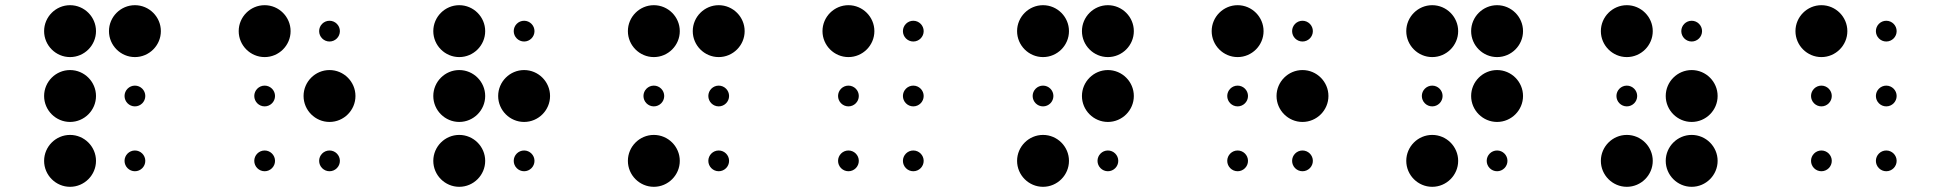

<svg xmlns="http://www.w3.org/2000/svg" viewBox="-20 -670 7540 740"><path d="M150 -550C150 -495 195 -450 250 -450C305 -450 350 -495 350 -550C350 -605 305 -650 250 -650C195 -650 150 -605 150 -550ZM150 -300C150 -245 195 -200 250 -200C305 -200 350 -245 350 -300C350 -355 305 -400 250 -400C195 -400 150 -355 150 -300ZM150 -50C150 5 195 50 250 50C305 50 350 5 350 -50C350 -105 305 -150 250 -150C195 -150 150 -105 150 -50ZM400 -550C400 -495 445 -450 500 -450C555 -450 600 -495 600 -550C600 -605 555 -650 500 -650C445 -650 400 -605 400 -550ZM460 -300C460 -278 478 -260 500 -260C522 -260 540 -278 540 -300C540 -322 522 -340 500 -340C478 -340 460 -322 460 -300ZM460 -50C460 -28 478 -10 500 -10C522 -10 540 -28 540 -50C540 -72 522 -90 500 -90C478 -90 460 -72 460 -50Z M900 -550C900 -495 945 -450 1000 -450C1055 -450 1100 -495 1100 -550C1100 -605 1055 -650 1000 -650C945 -650 900 -605 900 -550ZM960 -300C960 -278 978 -260 1000 -260C1022 -260 1040 -278 1040 -300C1040 -322 1022 -340 1000 -340C978 -340 960 -322 960 -300ZM960 -50C960 -28 978 -10 1000 -10C1022 -10 1040 -28 1040 -50C1040 -72 1022 -90 1000 -90C978 -90 960 -72 960 -50ZM1210 -550C1210 -528 1228 -510 1250 -510C1272 -510 1290 -528 1290 -550C1290 -572 1272 -590 1250 -590C1228 -590 1210 -572 1210 -550ZM1150 -300C1150 -245 1195 -200 1250 -200C1305 -200 1350 -245 1350 -300C1350 -355 1305 -400 1250 -400C1195 -400 1150 -355 1150 -300ZM1210 -50C1210 -28 1228 -10 1250 -10C1272 -10 1290 -28 1290 -50C1290 -72 1272 -90 1250 -90C1228 -90 1210 -72 1210 -50Z M1650 -550C1650 -495 1695 -450 1750 -450C1805 -450 1850 -495 1850 -550C1850 -605 1805 -650 1750 -650C1695 -650 1650 -605 1650 -550ZM1650 -300C1650 -245 1695 -200 1750 -200C1805 -200 1850 -245 1850 -300C1850 -355 1805 -400 1750 -400C1695 -400 1650 -355 1650 -300ZM1650 -50C1650 5 1695 50 1750 50C1805 50 1850 5 1850 -50C1850 -105 1805 -150 1750 -150C1695 -150 1650 -105 1650 -50ZM1960 -550C1960 -528 1978 -510 2000 -510C2022 -510 2040 -528 2040 -550C2040 -572 2022 -590 2000 -590C1978 -590 1960 -572 1960 -550ZM1900 -300C1900 -245 1945 -200 2000 -200C2055 -200 2100 -245 2100 -300C2100 -355 2055 -400 2000 -400C1945 -400 1900 -355 1900 -300ZM1960 -50C1960 -28 1978 -10 2000 -10C2022 -10 2040 -28 2040 -50C2040 -72 2022 -90 2000 -90C1978 -90 1960 -72 1960 -50Z M2400 -550C2400 -495 2445 -450 2500 -450C2555 -450 2600 -495 2600 -550C2600 -605 2555 -650 2500 -650C2445 -650 2400 -605 2400 -550ZM2460 -300C2460 -278 2478 -260 2500 -260C2522 -260 2540 -278 2540 -300C2540 -322 2522 -340 2500 -340C2478 -340 2460 -322 2460 -300ZM2400 -50C2400 5 2445 50 2500 50C2555 50 2600 5 2600 -50C2600 -105 2555 -150 2500 -150C2445 -150 2400 -105 2400 -50ZM2650 -550C2650 -495 2695 -450 2750 -450C2805 -450 2850 -495 2850 -550C2850 -605 2805 -650 2750 -650C2695 -650 2650 -605 2650 -550ZM2710 -300C2710 -278 2728 -260 2750 -260C2772 -260 2790 -278 2790 -300C2790 -322 2772 -340 2750 -340C2728 -340 2710 -322 2710 -300ZM2710 -50C2710 -28 2728 -10 2750 -10C2772 -10 2790 -28 2790 -50C2790 -72 2772 -90 2750 -90C2728 -90 2710 -72 2710 -50Z M3150 -550C3150 -495 3195 -450 3250 -450C3305 -450 3350 -495 3350 -550C3350 -605 3305 -650 3250 -650C3195 -650 3150 -605 3150 -550ZM3210 -300C3210 -278 3228 -260 3250 -260C3272 -260 3290 -278 3290 -300C3290 -322 3272 -340 3250 -340C3228 -340 3210 -322 3210 -300ZM3210 -50C3210 -28 3228 -10 3250 -10C3272 -10 3290 -28 3290 -50C3290 -72 3272 -90 3250 -90C3228 -90 3210 -72 3210 -50ZM3460 -550C3460 -528 3478 -510 3500 -510C3522 -510 3540 -528 3540 -550C3540 -572 3522 -590 3500 -590C3478 -590 3460 -572 3460 -550ZM3460 -300C3460 -278 3478 -260 3500 -260C3522 -260 3540 -278 3540 -300C3540 -322 3522 -340 3500 -340C3478 -340 3460 -322 3460 -300ZM3460 -50C3460 -28 3478 -10 3500 -10C3522 -10 3540 -28 3540 -50C3540 -72 3522 -90 3500 -90C3478 -90 3460 -72 3460 -50Z M3900 -550C3900 -495 3945 -450 4000 -450C4055 -450 4100 -495 4100 -550C4100 -605 4055 -650 4000 -650C3945 -650 3900 -605 3900 -550ZM3960 -300C3960 -278 3978 -260 4000 -260C4022 -260 4040 -278 4040 -300C4040 -322 4022 -340 4000 -340C3978 -340 3960 -322 3960 -300ZM3900 -50C3900 5 3945 50 4000 50C4055 50 4100 5 4100 -50C4100 -105 4055 -150 4000 -150C3945 -150 3900 -105 3900 -50ZM4150 -550C4150 -495 4195 -450 4250 -450C4305 -450 4350 -495 4350 -550C4350 -605 4305 -650 4250 -650C4195 -650 4150 -605 4150 -550ZM4150 -300C4150 -245 4195 -200 4250 -200C4305 -200 4350 -245 4350 -300C4350 -355 4305 -400 4250 -400C4195 -400 4150 -355 4150 -300ZM4210 -50C4210 -28 4228 -10 4250 -10C4272 -10 4290 -28 4290 -50C4290 -72 4272 -90 4250 -90C4228 -90 4210 -72 4210 -50Z M4650 -550C4650 -495 4695 -450 4750 -450C4805 -450 4850 -495 4850 -550C4850 -605 4805 -650 4750 -650C4695 -650 4650 -605 4650 -550ZM4710 -300C4710 -278 4728 -260 4750 -260C4772 -260 4790 -278 4790 -300C4790 -322 4772 -340 4750 -340C4728 -340 4710 -322 4710 -300ZM4710 -50C4710 -28 4728 -10 4750 -10C4772 -10 4790 -28 4790 -50C4790 -72 4772 -90 4750 -90C4728 -90 4710 -72 4710 -50ZM4960 -550C4960 -528 4978 -510 5000 -510C5022 -510 5040 -528 5040 -550C5040 -572 5022 -590 5000 -590C4978 -590 4960 -572 4960 -550ZM4900 -300C4900 -245 4945 -200 5000 -200C5055 -200 5100 -245 5100 -300C5100 -355 5055 -400 5000 -400C4945 -400 4900 -355 4900 -300ZM4960 -50C4960 -28 4978 -10 5000 -10C5022 -10 5040 -28 5040 -50C5040 -72 5022 -90 5000 -90C4978 -90 4960 -72 4960 -50Z M5400 -550C5400 -495 5445 -450 5500 -450C5555 -450 5600 -495 5600 -550C5600 -605 5555 -650 5500 -650C5445 -650 5400 -605 5400 -550ZM5460 -300C5460 -278 5478 -260 5500 -260C5522 -260 5540 -278 5540 -300C5540 -322 5522 -340 5500 -340C5478 -340 5460 -322 5460 -300ZM5400 -50C5400 5 5445 50 5500 50C5555 50 5600 5 5600 -50C5600 -105 5555 -150 5500 -150C5445 -150 5400 -105 5400 -50ZM5650 -550C5650 -495 5695 -450 5750 -450C5805 -450 5850 -495 5850 -550C5850 -605 5805 -650 5750 -650C5695 -650 5650 -605 5650 -550ZM5650 -300C5650 -245 5695 -200 5750 -200C5805 -200 5850 -245 5850 -300C5850 -355 5805 -400 5750 -400C5695 -400 5650 -355 5650 -300ZM5710 -50C5710 -28 5728 -10 5750 -10C5772 -10 5790 -28 5790 -50C5790 -72 5772 -90 5750 -90C5728 -90 5710 -72 5710 -50Z M6150 -550C6150 -495 6195 -450 6250 -450C6305 -450 6350 -495 6350 -550C6350 -605 6305 -650 6250 -650C6195 -650 6150 -605 6150 -550ZM6210 -300C6210 -278 6228 -260 6250 -260C6272 -260 6290 -278 6290 -300C6290 -322 6272 -340 6250 -340C6228 -340 6210 -322 6210 -300ZM6150 -50C6150 5 6195 50 6250 50C6305 50 6350 5 6350 -50C6350 -105 6305 -150 6250 -150C6195 -150 6150 -105 6150 -50ZM6460 -550C6460 -528 6478 -510 6500 -510C6522 -510 6540 -528 6540 -550C6540 -572 6522 -590 6500 -590C6478 -590 6460 -572 6460 -550ZM6400 -300C6400 -245 6445 -200 6500 -200C6555 -200 6600 -245 6600 -300C6600 -355 6555 -400 6500 -400C6445 -400 6400 -355 6400 -300ZM6400 -50C6400 5 6445 50 6500 50C6555 50 6600 5 6600 -50C6600 -105 6555 -150 6500 -150C6445 -150 6400 -105 6400 -50Z M6900 -550C6900 -495 6945 -450 7000 -450C7055 -450 7100 -495 7100 -550C7100 -605 7055 -650 7000 -650C6945 -650 6900 -605 6900 -550ZM6960 -300C6960 -278 6978 -260 7000 -260C7022 -260 7040 -278 7040 -300C7040 -322 7022 -340 7000 -340C6978 -340 6960 -322 6960 -300ZM6960 -50C6960 -28 6978 -10 7000 -10C7022 -10 7040 -28 7040 -50C7040 -72 7022 -90 7000 -90C6978 -90 6960 -72 6960 -50ZM7210 -550C7210 -528 7228 -510 7250 -510C7272 -510 7290 -528 7290 -550C7290 -572 7272 -590 7250 -590C7228 -590 7210 -572 7210 -550ZM7210 -300C7210 -278 7228 -260 7250 -260C7272 -260 7290 -278 7290 -300C7290 -322 7272 -340 7250 -340C7228 -340 7210 -322 7210 -300ZM7210 -50C7210 -28 7228 -10 7250 -10C7272 -10 7290 -28 7290 -50C7290 -72 7272 -90 7250 -90C7228 -90 7210 -72 7210 -50Z"/></svg>

Font: APH Braille Shadows
Style: Regular
Weight: 400
Designer: M R Gray
Version: Version 1.1